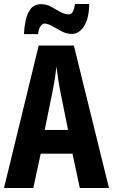

<svg xmlns="http://www.w3.org/2000/svg" viewBox="-20 -942 566 962"><path d="M380 0 343 -172H184L147 0H0L174 -714H350L526 0ZM283 -480Q276 -515 271 -548Q266 -581 263 -608Q257 -554 243 -482L204 -291H321ZM100 -771Q101 -803 108 -837.5Q115 -872 133 -896.5Q151 -921 187 -921Q213 -921 236.5 -908Q260 -895 282 -882.5Q304 -870 325 -870Q338 -870 345 -883.5Q352 -897 356 -922H427Q426 -849 401 -810.5Q376 -772 340 -772Q314 -772 289 -785Q264 -798 241.5 -811Q219 -824 203 -824Q193 -824 183.5 -811.5Q174 -799 171 -771Z"/></svg>

Font: Noto Sans Lao UI ExtCond
Style: Bold
Weight: 700
Width: 2
Designer: Monotype Design Team
Foundry: Monotype Imaging Inc.
Version: Version 2.000; ttfautohint (v1.8.4.7-5d5b)